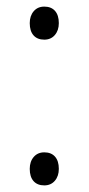

<svg xmlns="http://www.w3.org/2000/svg" viewBox="-20 -551 268 581"><path d="M70 -40Q70 -62 82 -76Q94 -90 114 -90Q135 -90 146.5 -77Q158 -64 158 -40Q158 -18 146 -4Q134 10 114 10Q93 10 81.5 -3Q70 -16 70 -40ZM70 -481Q70 -503 82 -517Q94 -531 114 -531Q135 -531 146.5 -518Q158 -505 158 -481Q158 -459 146 -445Q134 -431 114 -431Q93 -431 81.5 -444Q70 -457 70 -481Z"/></svg>

Font: Mach ExtraLight
Style: Regular
Weight: 250
Version: Version 1.002